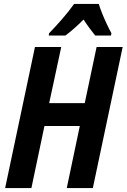

<svg xmlns="http://www.w3.org/2000/svg" viewBox="-20 -952 641 972"><path d="M6 0 157 -714H290L229 -430H409L469 -714H601L450 0H318L384 -314H205L139 0ZM228 -783Q260 -816 294.5 -855.5Q329 -895 355 -932H480Q486 -912 497 -884.5Q508 -857 520.5 -830.5Q533 -804 544 -784L542 -772H462Q449 -788 433.5 -809Q418 -830 403 -853Q353 -803 311 -772H227Z"/></svg>

Font: Noto Sans Condensed
Style: Bold Italic
Weight: 700
Width: 3
Italic angle: -12°
Designer: Monotype Design Team
Foundry: Monotype Imaging Inc.
Version: Version 2.013; ttfautohint (v1.8.4.7-5d5b)